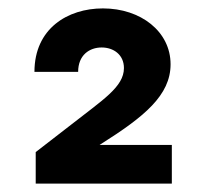

<svg xmlns="http://www.w3.org/2000/svg" viewBox="-20 -846 490 457"><path d="M389 -409V-501H217L220 -503C323 -568 386 -619 386 -693C386 -771 315 -826 225 -826C141 -826 62 -778 62 -675H166C166 -715 193 -733 222 -733C250 -733 275 -716 275 -684C275 -639 224 -608 149 -549L65 -484V-409Z"/></svg>

Font: Be Vietnam Pro SemiBold
Style: Regular
Weight: 600
Designer: Lam Bao, Tony Le, Vietanh Nguyen
Foundry: Yellow Type Foundry
Version: Version 1.002